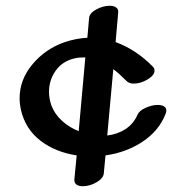

<svg xmlns="http://www.w3.org/2000/svg" viewBox="-20 -671 640 666"><path d="M53 -288Q48 -311 48 -330Q48 -395 93 -448.5Q138 -502 205 -525Q244 -538 283 -540L289 -608Q290 -625 313.5 -638Q337 -651 361 -651Q375 -651 383 -645Q391 -639 390 -628L381 -525Q452 -499 510 -440Q516 -434 516 -426Q516 -410 492 -395.5Q468 -381 444 -381Q428 -381 419 -390Q390 -419 373 -431L352 -201Q387 -205 415 -223Q443 -241 457 -273Q463 -287 485 -297Q507 -307 527 -307Q541 -307 549 -302Q557 -297 557 -287Q557 -283 554 -275Q531 -217 474.5 -179.5Q418 -142 346 -132L340 -69Q338 -52 314.5 -38.5Q291 -25 267 -25Q253 -25 245 -31Q237 -37 238 -49L246 -132Q173 -143 121 -182.5Q69 -222 53 -288ZM150 -352Q150 -330 158 -306Q169 -276 194.5 -252.5Q220 -229 253 -216L276 -472Q253 -472 241 -469Q198 -460 174 -427Q150 -394 150 -352Z"/></svg>

Font: Sedgwick Ave
Style: Regular
Weight: 400
Designer: Kevin Burke, Pedro Vergani
Foundry: Google, Inc.
Version: Version 1.000